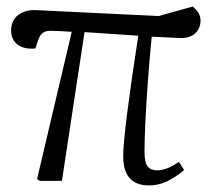

<svg xmlns="http://www.w3.org/2000/svg" viewBox="-20 -552 662 586"><path d="M435 14Q356 14 356 -75Q356 -111 368 -205.5Q380 -300 402 -443Q362 -446 320 -448.5Q278 -451 238 -454L169 0H102L93 -5L199 -455Q152 -458 133 -458Q120 -458 111 -452Q102 -446 96 -428L88 -404Q53 -401 33.5 -416Q14 -431 14 -458Q14 -491 36.5 -507Q59 -523 92 -521L464 -503L568 -532Q579 -523 585.5 -513Q592 -503 592 -489Q592 -466 576.5 -451Q561 -436 534 -436Q522 -436 498 -437.5Q474 -439 443 -440Q436 -368 431 -299Q426 -230 423.5 -175.5Q421 -121 421 -90Q421 -55 431 -43.5Q441 -32 460 -32Q472 -32 488 -37.5Q504 -43 526 -58L542 -33Q516 -11 489.5 1.5Q463 14 435 14Z"/></svg>

Font: Literata 36pt Light
Style: Italic
Weight: 300
Italic angle: -2°
Designer: Latin by Veronika Burian and Jose Scaglione. Greek by Irene Vlachou. Cyrillic by Vera Evstafieva
Foundry: TypeTogether
Version: Version 3.002